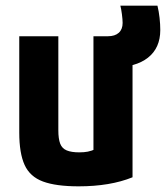

<svg xmlns="http://www.w3.org/2000/svg" viewBox="-20 -648 586 678"><path d="M257.7 10Q177.7 10 131.8 -7Q85.8 -24 66.9 -65.5Q48 -107 48 -180V-520H186V-188Q186 -157.8 192.5 -140.8Q199 -123.8 215.5 -116.9Q232 -110 260 -110Q277 -110 290 -112.5Q303 -115 319.5 -122.5Q336 -130 362 -144L310 -58V-520H448V-22Q369.1 10 257.7 10ZM379 -410Q361.4 -410 341 -416L334 -520H361Q385.9 -520 399.5 -532.3Q413 -544.5 413 -567Q413 -578.8 410.5 -597.9Q408 -617 405 -628H536Q541 -607.6 543.5 -584.8Q546 -562 546 -542Q546 -478.6 502.5 -444.3Q459 -410 379 -410Z"/></svg>

Font: M PLUS 1 Code
Style: Regular
Weight: 400
Designer: Coji Morishita
Foundry: UNDERFOREST DESIGN
Version: Version 1.005